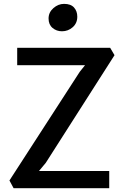

<svg xmlns="http://www.w3.org/2000/svg" viewBox="-20 -996 654 1016"><path d="M52 0 30 -41 402 -616 430 -651H71V-743H563L586 -704L222 -134L186 -91H558V0ZM308 -830.5Q279 -830.5 258 -848.2Q237 -866 237 -898Q237 -930.5 262.5 -953Q288 -975.5 319 -975.5Q354.5 -975.5 371.8 -956.2Q389 -937 389 -907.5Q389 -873.5 364.8 -852Q340.5 -830.5 308 -830.5Z"/></svg>

Font: Tracken
Style: Regular
Weight: 400
Designer: Eben Sorkin
Foundry: Eben Sorkin
Version: Version 2.001